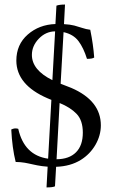

<svg xmlns="http://www.w3.org/2000/svg" viewBox="-20 -714 505 832"><path d="M207 -366.7 218.8 -578.1Q178.2 -577.6 148.2 -546.4Q118.2 -515.1 118.2 -476.1Q118.2 -410.6 207 -366.7ZM238.3 -267.6 225.1 -23.9Q279.8 -24.4 309.3 -54Q338.9 -83.5 338.9 -139.2Q338.9 -192.4 312 -220.5Q285.2 -248.5 238.3 -267.6ZM371.1 -585Q384.3 -520 388.2 -464.8Q381.3 -459 356.9 -459Q342.3 -506.3 320.1 -535.9Q297.9 -565.4 255.4 -574.7L242.7 -351.1Q250.5 -348.1 266.6 -341.8Q282.7 -335.4 289.1 -333Q417 -277.8 417 -170.9Q417 -127 393.6 -86.4Q370.1 -45.9 330.1 -21Q285.2 6.8 223.1 8.8L218.3 93.3Q209.5 98.1 181.6 98.1L186.5 8.3Q174.3 7.3 162.4 5.9Q150.4 4.4 141.1 2.4Q131.8 0.5 122.6 -1.5Q113.3 -3.4 104.7 -5.4Q96.2 -7.3 87.4 -8.8Q78.6 -10.3 68.6 -11.2Q58.6 -12.2 47.9 -12.2Q32.7 -73.2 28.8 -152.8Q43.9 -160.6 59.1 -155.8Q85 -41 188.5 -26.4L202.6 -281.2Q193.4 -285.2 186 -288.1Q51.3 -346.2 50.8 -451.2Q50.8 -521 100.1 -564.2Q149.4 -607.4 220.2 -609.9L224.6 -689.5Q237.8 -694.3 261.7 -694.3L257.3 -609.4Q284.2 -607.9 302 -603.3Q319.8 -598.6 336.2 -593Q352.5 -587.4 371.1 -585Z"/></svg>

Font: Linux Libertine Capitals
Style: Small Caps
Weight: 400
Designer: Philipp H. Poll
Foundry: Philipp H. Poll
Version: Version 5.1.3